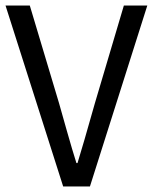

<svg xmlns="http://www.w3.org/2000/svg" viewBox="-22 -676 554 696"><path d="M-2 -656H86L192 -302Q199 -277 220 -203Q241 -129 255 -85H259Q278 -146 322 -302L427 -656H512L304 0H207Z"/></svg>

Font: RibengUni
Style: Regular
Weight: 400
Designer: (1) Dr. Andrew Glass (Senior Program Manager at Microsoft Corporation)
(2) Bivuti Chakma (Chakma Font Designer & Keyboar
Foundry: Bivuti Chakma
Version: Version 2.2022; Updated on: 03 June 2022; Friday